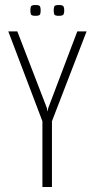

<svg xmlns="http://www.w3.org/2000/svg" viewBox="-20 -745 378 765"><path d="M149 0V-262L13 -620H49L167 -314L169 -302H170L172 -314L288 -620H325L187 -262V0ZM214 -682Q199 -682 196.5 -687.5Q194 -693 194 -703Q194 -714 196.5 -719.5Q199 -725 214 -725Q230 -725 233 -719.5Q236 -714 236 -703Q236 -693 233 -687.5Q230 -682 214 -682ZM121 -682Q106 -682 103.5 -687.5Q101 -693 101 -703Q101 -714 103.5 -719.5Q106 -725 121 -725Q137 -725 139.5 -719.5Q142 -714 142 -703Q142 -693 139.5 -687.5Q137 -682 121 -682Z"/></svg>

Font: Smooch Sans Light
Style: Regular
Weight: 300
Designer: Robert E. Leuschke
Foundry: Robert E. Leuschke
Version: Version 1.010; ttfautohint (v1.8.3)